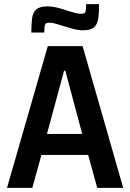

<svg xmlns="http://www.w3.org/2000/svg" viewBox="-20 -912 632 932"><path d="M14 0 212 -688H381L578 0H452L408 -160H181L137 0ZM208 -262H379L297 -569H291ZM132 -754Q132 -797 136 -824.5Q140 -852 156.5 -866.5Q173 -881 210 -881Q233 -881 259 -874.5Q285 -868 308 -860Q326 -854 343 -849.5Q360 -845 374 -845Q392 -845 395 -855Q398 -865 398 -892H461Q461 -851 457 -822.5Q453 -794 436.5 -779.5Q420 -765 384 -765Q359 -765 334.5 -772Q310 -779 286 -786Q268 -792 250.5 -797Q233 -802 220 -802Q202 -802 198.5 -792Q195 -782 195 -754Z"/></svg>

Font: Saira SemiCondensed SemiBold
Style: Regular
Weight: 600
Width: 4
Designer: Hector Gatti with collaboration of the Omnibus-Type team
Foundry: Omnibus-Type
Version: Version 1.101